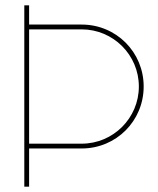

<svg xmlns="http://www.w3.org/2000/svg" viewBox="-20 -699 593 719"><path d="M71 -679V0H89V-143H286C415 -143 518 -246 518 -375C518 -504 415 -607 286 -607H89V-679ZM286 -589C404 -589 500 -493 500 -375C500 -257 404 -161 286 -161H89V-589Z"/></svg>

Font: Rawengulk
Style: Light
Weight: 300
Version: Version 0.9